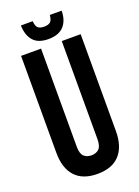

<svg xmlns="http://www.w3.org/2000/svg" viewBox="-160 -916 718 993"><g transform="rotate(-20 199.0 -419.5)"><path d="M145 -700V-160Q145 -122 160.5 -107Q176 -92 202 -92Q228 -92 243.5 -107Q259 -122 259 -160V-700H363V-167Q363 -82 321.5 -36.5Q280 9 199 9Q118 9 76.5 -36.5Q35 -82 35 -167V-700ZM312 -848Q312 -795 284 -764Q256 -733 199 -733Q142 -733 115.5 -764Q89 -795 88 -848H153Q155 -819 166.5 -810Q178 -801 199 -801Q221 -801 233 -810Q245 -819 247 -848Z"/></g></svg>

Font: SVN-Bebas Neue
Style: Bold
Weight: 700
Designer: Ryoichi Tsunekawa
Foundry: Ryoichi Tsunekawa
Version: Version 1.300; ttfautohint (v1.7.9-c794)